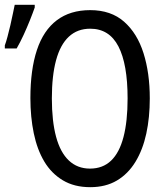

<svg xmlns="http://www.w3.org/2000/svg" viewBox="-33 -766 690 796"><path d="M588 -358Q588 -279 573.5 -212Q559 -145 528.5 -95Q498 -45 451.5 -17.5Q405 10 341 10Q275 10 227.5 -18.5Q180 -47 150.5 -96.5Q121 -146 107 -213.5Q93 -281 93 -359Q93 -477 120 -558.5Q147 -640 202.5 -682Q258 -724 341 -724Q427 -724 481.5 -676Q536 -628 562 -545.5Q588 -463 588 -358ZM182 -358Q182 -264 199.5 -199Q217 -134 252.5 -100.5Q288 -67 340 -67Q393 -67 427.5 -100Q462 -133 479 -198Q496 -263 496 -358Q496 -500 458 -573.5Q420 -647 341 -647Q288 -647 252.5 -614Q217 -581 199.5 -516.5Q182 -452 182 -358ZM-13 -578Q-8 -591 -2 -613.5Q4 -636 10 -661.5Q16 -687 20.5 -710Q25 -733 28 -746H111V-735Q103 -712 91 -682Q79 -652 65 -621.5Q51 -591 36 -565H-13Z"/></svg>

Font: Noto Sans Display Condensed
Style: Regular
Weight: 400
Width: 3
Designer: Monotype Design Team
Foundry: Monotype Imaging Inc.
Version: Version 2.003